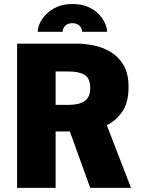

<svg xmlns="http://www.w3.org/2000/svg" viewBox="-20 -912 690 932"><path d="M63 0V-700H356Q393 -700 436 -691.2Q479 -682.5 517.2 -659.8Q555.5 -637 579.8 -596Q604 -555 604 -490Q604 -413 573 -369.2Q542 -325.5 498.5 -304L616 0H418L319 -274H250V0ZM250 -403H315Q363 -403 390.5 -421.2Q418 -439.5 418 -484.5Q418 -532 390.5 -548.5Q363 -565 315 -565H250ZM332 -892.5Q376.5 -892.5 408.2 -878.2Q440 -864 460.2 -842.5Q480.5 -821 490.2 -798Q500 -775 500 -757.5H379Q379 -773.5 366.2 -786.5Q353.5 -799.5 331 -799.5Q308.5 -799.5 296.2 -786.5Q284 -773.5 284 -757.5H163Q163 -775 173 -798Q183 -821 203.8 -842.5Q224.5 -864 256.2 -878.2Q288 -892.5 332 -892.5Z"/></svg>

Font: Trispace ExtraBold
Style: Regular
Weight: 800
Designer: Tyler Finck
Foundry: Etcetera Type Company
Version: Version 1.210; ttfautohint (v1.8.3)